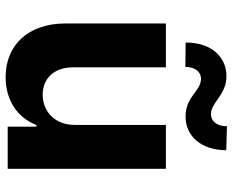

<svg xmlns="http://www.w3.org/2000/svg" viewBox="-90 -706 803 662"><g transform="rotate(90 311.0 -374.5)"><path d="M410.2 -232.2C410.5 -159.1 360.4 -120.7 306.1 -120.7C248.9 -120.7 212 -160.9 211.6 -225.1V-545.5H60.4V-198.2C60.7 -70.7 135.3 7.1 245 7.1C327.1 7.1 386 -35.2 410.5 -99.1H416.2V0H561.4V-545.5H410.2ZM126.1 -613.6 210.2 -612.6C210.2 -645.6 226.6 -666.5 251.1 -666.5C294.4 -666.5 311.4 -612.9 382.1 -613.3C446.4 -613.6 496.8 -663.7 497.5 -753.6L414.8 -756C414.4 -723.4 399.9 -701.3 372.5 -701C332 -701 307.2 -754.6 241.5 -754.3C176.8 -753.9 126.1 -703.8 126.1 -613.6Z"/></g></svg>

Font: Magic Ui Pro
Style: Bold
Weight: 700
Designer: Stefan Endress, Andreas Faust
Version: Version 1.000;FEAKit 1.0